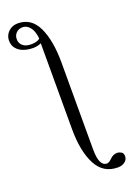

<svg xmlns="http://www.w3.org/2000/svg" viewBox="-250 -764 767 1114"><g transform="rotate(-20 134.0 -207.0)"><path d="M100.1 -14.6V-544.9Q78.1 -534.2 49.3 -534.2Q18.6 -534.2 -8.1 -543.5Q-34.7 -552.7 -51.3 -572.5Q-67.9 -592.3 -67.9 -622.1Q-67.9 -643.6 -57.1 -661.1Q-46.4 -678.7 -27.8 -689Q-9.3 -699.2 13.7 -699.2Q97.2 -699.2 136 -616.7Q174.8 -534.2 174.8 -399.4V138.2Q174.8 242.2 223.1 242.2Q235.8 242.2 254.9 223.1Q273.9 204.1 297.9 204.1Q311 204.1 323.5 211.4Q335.9 218.8 335.9 238.3Q335.9 257.3 319.3 271.2Q302.7 285.2 274.9 285.2Q184.6 285.2 142.3 202.9Q100.1 120.6 100.1 -14.6ZM100.6 -572.8Q100.1 -594.2 92.3 -616.5Q84.5 -638.7 68.8 -653.6Q53.2 -668.5 31.2 -668.5Q8.3 -668.5 -7.3 -653.3Q-22.9 -638.2 -22.9 -614.3Q-22.9 -589.4 -4.9 -573.7Q13.2 -558.1 46.4 -558.1Q82 -558.1 100.6 -572.8Z"/></g></svg>

Font: JuniusX
Style: Regular
Weight: 400
Designer: Peter S. Baker
Foundry: Briery Creek Software
Version: Version 1.004